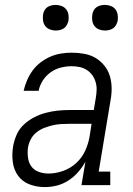

<svg xmlns="http://www.w3.org/2000/svg" viewBox="-20 -752 540 780"><path d="M161 8Q161 8 161 8Q161 8 161 8Q129 8 100 -3Q71 -14 53.5 -38Q36 -62 32 -93.5Q28 -125 33 -156Q37 -180 47 -203.5Q57 -227 76 -245Q95 -263 118 -275Q141 -287 165.5 -293.5Q190 -300 214 -302.5Q238 -305 262 -305H361L369 -353Q372 -370 372.5 -386.5Q373 -403 368.5 -418.5Q364 -434 355 -446.5Q346 -459 333 -467.5Q320 -476 304 -479.5Q288 -483 271 -483Q250 -483 227.5 -477.5Q205 -472 186 -458.5Q167 -445 154 -425Q141 -405 137 -383H76Q81 -405 90 -426Q99 -447 112.5 -465.5Q126 -484 145 -498.5Q164 -513 185 -522Q206 -531 228 -534.5Q250 -538 271 -538Q297 -538 322 -533.5Q347 -529 367.5 -517Q388 -505 403.5 -486Q419 -467 426 -444Q433 -421 433.5 -395.5Q434 -370 429 -344L381 -55H428V0H311L327 -95Q315 -73 297.5 -53Q280 -33 257.5 -18.5Q235 -4 210.5 2Q186 8 161 8ZM177 -47Q206 -47 236 -57.5Q266 -68 289.5 -89.5Q313 -111 326 -139.5Q339 -168 344 -198L352 -249H262Q245 -249 228 -248Q211 -247 194 -243Q177 -239 160 -232.5Q143 -226 128.5 -214.5Q114 -203 105.5 -187Q97 -171 94 -154Q91 -134 93.5 -113Q96 -92 107 -76.5Q118 -61 137 -54Q156 -47 177 -47ZM406 -628Q394 -628 382.5 -632.5Q371 -637 364 -646Q357 -655 355 -667.5Q353 -680 355 -693Q356 -701 360.5 -709.5Q365 -718 372.5 -723Q380 -728 389 -730Q398 -732 406 -732Q419 -732 430.5 -727.5Q442 -723 449 -714Q456 -705 458 -692.5Q460 -680 458 -667Q456 -659 451.5 -650.5Q447 -642 439.5 -637Q432 -632 423.5 -630Q415 -628 406 -628ZM206 -628Q194 -628 182.5 -632.5Q171 -637 164 -646Q157 -655 155 -667.5Q153 -680 155 -693Q156 -701 160.5 -709.5Q165 -718 172.5 -723Q180 -728 189 -730Q198 -732 206 -732Q219 -732 230.5 -727.5Q242 -723 249 -714Q256 -705 258 -692.5Q260 -680 258 -667Q256 -659 251.5 -650.5Q247 -642 239.5 -637Q232 -632 223.5 -630Q215 -628 206 -628Z"/></svg>

Font: Iosevka Curly Slab LtObl
Style: Regular
Weight: 300
Italic angle: -9°
Monospace: yes
Designer: Belleve Invis
Foundry: Belleve Invis
Version: Version 11.0.0; ttfautohint (v1.8.3)